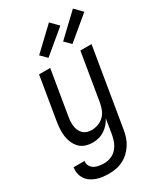

<svg xmlns="http://www.w3.org/2000/svg" viewBox="-248 -861 1013 1179"><g transform="rotate(-30 259.0 -271.5)"><path d="M164 223Q141 223 119 220.5Q97 218 76.5 211Q56 204 38.5 192Q21 180 9.5 163Q-2 146 -6.5 124.5Q-11 103 -8 80H70Q67 99 75.5 114.5Q84 130 99 138.5Q114 147 132 150Q150 153 169 153Q193 153 217.5 143Q242 133 258.5 113.5Q275 94 284 70.5Q293 47 297 23L314 -82Q304 -62 289 -45Q274 -28 255 -15.5Q236 -3 214.5 2.5Q193 8 172 8Q146 8 121.5 0Q97 -8 80 -25.5Q63 -43 53 -66Q43 -89 39.5 -114.5Q36 -140 38 -166.5Q40 -193 44 -219L94 -520H173L121 -208Q118 -191 117 -174Q116 -157 118 -140.5Q120 -124 126.5 -109Q133 -94 144.5 -83Q156 -72 171.5 -67Q187 -62 204 -62Q227 -62 250.5 -70.5Q274 -79 291.5 -96.5Q309 -114 318 -137Q327 -160 331 -183L387 -520H466L374 34Q370 59 362 83.5Q354 108 339.5 130.5Q325 153 305.5 171.5Q286 190 262 202Q238 214 213 218.5Q188 223 164 223ZM365 -579 323 -621 476 -766 527 -714ZM195 -579 153 -621 306 -766 357 -714Z"/></g></svg>

Font: Iosevka Term Curly
Style: Italic
Weight: 400
Italic angle: -9°
Designer: Belleve Invis
Foundry: Belleve Invis
Version: Version 32.3.0